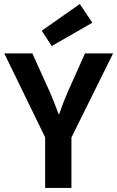

<svg xmlns="http://www.w3.org/2000/svg" viewBox="-20 -921 575 941"><path d="M330.1 0V-247.1L534.2 -659.2H396.5L310.5 -466.8Q293.9 -429.7 268.6 -358.4Q236.3 -443.4 225.6 -466.8L138.7 -659.2H1L201.2 -248V0ZM432.6 -809.6 371.1 -901.4 184.6 -770.5 233.4 -695.3Z"/></svg>

Font: Yaldevi Colombo
Style: Bold
Weight: 700
Designer: Sol Matas, Denzil Rajitha, Kosala Senevirathne and Pathum Egodawatta
Foundry: Mooniak
Version: Version 1.020 ; ttfautohint (v1.6)